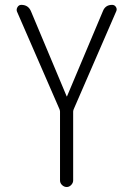

<svg xmlns="http://www.w3.org/2000/svg" viewBox="-20 -750 540 770"><path d="M218.8 -311.5 47.9 -704.1Q44.9 -712.9 50.3 -721.7Q55.7 -730.5 65.4 -730.5Q93.8 -730.5 104.5 -704.1L247.1 -364.3Q247.1 -363.3 248 -363.3Q249 -363.3 249 -364.3L392.6 -705.1Q402.3 -730.5 429.7 -730.5Q439.5 -730.5 444.8 -722.2Q450.2 -713.9 446.3 -705.1L275.4 -311.5Q273.4 -305.7 273.4 -302.7V-26.4Q273.4 -16.6 265.6 -8.3Q257.8 0 247.6 0Q237.3 0 229 -7.8Q220.7 -15.6 220.7 -26.4V-302.7Q220.7 -305.7 218.8 -311.5Z"/></svg>

Font: Rounded-L Mgen+ 1mn light
Style: Regular
Weight: 200
Designer: [Source Han Sans]
Ryoko NISHIZUKA  (kana & ideographs); Paul D. Hunt (Latin, Greek & Cyrillic); Wenlong ZHANG  (bopomofo
Version: Version 1.059.20150602